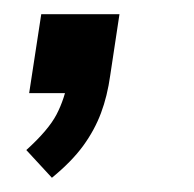

<svg xmlns="http://www.w3.org/2000/svg" viewBox="-20 -131 273 270"><path d="M53 119 17 80Q48 52 59.5 30Q71 8 76 -20L99 0H21L38 -111H148L135 -25Q131 4 122 28Q113 52 97 74Q81 96 53 119Z"/></svg>

Font: Mulish ExtraLight Medium
Style: Italic
Weight: 500
Italic angle: -9°
Version: Version 3.603